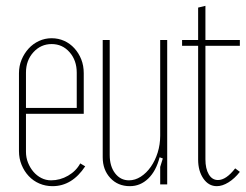

<svg xmlns="http://www.w3.org/2000/svg" viewBox="-20 -632 842 658"><path d="M45 -381Q45 -406 54 -427.5Q63 -449 78 -465.5Q93 -482 113.5 -491.5Q134 -501 157 -501Q180 -501 200 -492Q220 -483 235 -466.5Q250 -450 258.5 -428.5Q267 -407 267 -381V-242H69V-112Q69 -92 76 -74.5Q83 -57 94.5 -43.5Q106 -30 121.5 -22Q137 -14 155 -14Q186 -14 213.5 -30Q241 -46 255 -72L272 -62Q227 6 160 6Q136 6 115 -3Q94 -12 78.5 -28.5Q63 -45 54 -67Q45 -89 45 -114ZM243 -262V-383Q243 -425 218.5 -453Q194 -481 157 -481Q120 -481 94.5 -453Q69 -425 69 -383V-262Z M527 -93Q515 -46 488 -20Q461 6 425 6Q384 6 358 -22Q332 -50 332 -93V-495H356V-101Q356 -62 374.5 -38Q393 -14 422 -14Q443 -14 462.5 -26.5Q482 -39 497 -60.5Q512 -82 520.5 -109.5Q529 -137 529 -167V-495H553V0H529V-60L538 -89Z M723 6Q695 6 677 -20Q659 -46 659 -85V-475H604V-495H659V-606L684 -612V-495H802V-475H684V-86Q684 -54 695.5 -34.5Q707 -15 727 -15Q755 -15 786 -55L802 -43Q784 -20 763 -7Q742 6 723 6Z"/></svg>

Font: Moniqa Thin Paragraph
Style: Regular
Weight: 100
Designer: Rajesh Rajput
Foundry: Rajesh Rajput
Version: Version 1.000